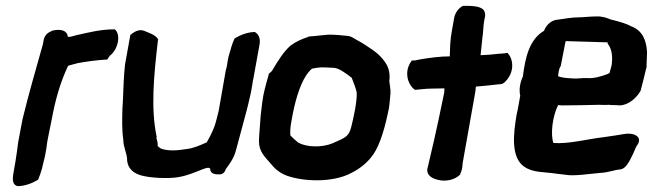

<svg xmlns="http://www.w3.org/2000/svg" viewBox="-20 -604 2224 654"><path d="M42 -120C39 -96 36 -75 33 -56L25 -10C23 4 21 27 41 30H43C68 29 92 19 110 8C114 -2 120 -18 124 -33V-34C125 -41 131 -61 133 -71C137 -90 139 -105 141 -121C146 -146 149 -164 155 -191C168 -263 185 -323 212 -380C220 -382 232 -386 245 -389C272 -394 307 -399 340 -401H345L354 -414C384 -437 392 -488 371 -504H367C323 -504 280 -493 244 -485H243C212 -476 210 -476 210 -485C203 -504 179 -505 156 -499V-498H155C143 -493 133 -485 129 -469L126 -453C103 -370 78 -286 57 -199L52 -173Z M406 -385C402 -350 400 -303 399 -269C398 -254 398 -241 397 -235V-234C396 -197 395 -162 400 -128C400 -102 414 -78 413 -58V-57C419 -5 477 -1 523 2H524C536 2 547 3 561 2C633 0 687 -45 696 -29C696 -10 716 -10 728 -10C737 -10 746 -16 749 -28C763 -46 778 -68 784 -93C796 -137 808 -182 820 -227L825 -247L835 -290L838 -308C841 -320 840 -327 843 -336L864 -452C867 -469 864 -486 848 -495H846C821 -494 797 -484 779 -473C775 -464 770 -452 767 -441V-440C766 -435 758 -413 756 -399C754 -385 752 -373 749 -364L725 -227C720 -207 716 -189 710 -172C703 -154 694 -136 684 -119C661 -109 640 -99 614 -96H613C583 -91 552 -89 528 -98C524 -101 519 -104 517 -107C518 -117 515 -126 513 -133V-137L514 -139L513 -141C494 -234 503 -340 518 -467L519 -469C511 -486 484 -493 471 -499C453 -506 436 -495 424 -485Z M877 -279C874 -263 872 -246 870 -228L868 -211L863 -144C863 -137 862 -131 862 -123C862 -87 883 -69 901 -48C914 -31 932 -15 956 -6C1013 15 1114 19 1177 -15C1209 -31 1234 -53 1250 -76L1251 -77C1277 -115 1293 -177 1305 -236C1307 -249 1308 -265 1310 -285C1311 -298 1308 -312 1306 -328C1309 -347 1306 -366 1298 -382C1286 -403 1270 -420 1248 -435C1236 -443 1213 -459 1195 -468H1194V-469C1187 -471 1179 -481 1161 -482C1143 -484 1120 -486 1100 -486H1099C1083 -484 1072 -484 1049 -481C1044 -481 1035 -480 1030 -479H1029V-478C1008 -471 989 -463 970 -449C948 -430 929 -401 906 -362L895 -352V-349C890 -331 883 -308 877 -279ZM972 -187C975 -203 977 -218 981 -234C996 -301 1016 -345 1039 -367L1043 -370C1046 -371 1053 -372 1059 -373H1060C1074 -376 1095 -374 1116 -373C1133 -373 1157 -355 1173 -343V-342H1174C1176 -341 1177 -340 1178 -339C1184 -323 1193 -302 1195 -289C1196 -273 1193 -252 1189 -229C1185 -208 1181 -189 1176 -170C1167 -137 1155 -135 1113 -116C1077 -101 1026 -102 996 -118C990 -123 977 -134 969 -143C968 -156 969 -172 972 -187Z M1383 -398C1354 -361 1369 -316 1392 -299L1395 -298L1415 -300C1440 -303 1465 -302 1494 -303L1493 -288C1464 -146 1451 -94 1437 -34L1436 -31C1431 -8 1452 5 1474 9C1498 15 1529 9 1547 -9L1548 -11V-13C1556 -28 1555 -41 1556 -49C1568 -115 1578 -173 1599 -291L1601 -309C1626 -311 1655 -314 1680 -317C1683 -317 1690 -317 1697 -322C1734 -355 1729 -401 1711 -421L1709 -424C1705 -423 1689 -421 1681 -421H1680C1657 -418 1639 -417 1617 -416C1619 -435 1621 -455 1623 -474C1626 -491 1626 -514 1629 -532L1630 -537C1631 -543 1636 -555 1629 -567V-568C1621 -580 1599 -585 1560 -584H1557C1542 -577 1530 -560 1527 -543L1519 -498C1513 -466 1513 -440 1512 -412C1478 -412 1442 -407 1407 -401L1393 -398ZM1696 -323 1699 -326 1697 -325C1696 -324 1697 -324 1696 -323Z M1761 -343C1752 -325 1747 -299 1752 -278C1748 -257 1745 -235 1740 -215C1728 -146 1720 -67 1766 -36C1796 -15 1834 -19 1878 -12L1904 -9C1935 -3 1988 -12 2024 -15C2051 -16 2071 -25 2093 -27C2112 -29 2124 -55 2134 -75C2141 -89 2147 -107 2151 -110C2171 -140 2136 -154 2103 -147C2087 -144 2065 -141 2038 -137C1978 -130 1918 -113 1865 -117C1855 -145 1861 -206 1881 -246C1884 -246 1889 -245 1894 -245C1922 -245 1992 -246 2020 -247C2031 -247 2040 -246 2054 -247C2059 -246 2068 -246 2073 -246C2077 -246 2083 -246 2090 -245H2091C2122 -246 2148 -271 2161 -293L2162 -294V-295C2169 -320 2175 -345 2181 -371L2182 -372C2183 -391 2183 -408 2184 -425V-426C2182 -467 2168 -500 2131 -514C2115 -523 2092 -530 2059 -538C2048 -543 2031 -549 2010 -548C1990 -548 1967 -545 1952 -545C1927 -545 1903 -540 1880 -537C1859 -536 1841 -520 1833 -499C1782 -469 1769 -406 1761 -343ZM1881 -346C1882 -352 1883 -370 1890 -379L1906 -461L1907 -464L2040 -460C2045 -460 2050 -460 2050 -459V-455C2060 -443 2068 -422 2064 -387L2063 -380C2061 -375 2060 -367 2056 -355C2056 -355 2052 -354 2050 -352C2032 -345 2003 -336 1981 -338C1961 -339 1947 -335 1929 -337C1911 -338 1895 -339 1882 -344C1882 -344 1881 -345 1881 -346Z"/></svg>

Font: Vapor
Style: BdObl
Weight: 700
Foundry: Cannot Into Space Fonts
Version: Version 0.179